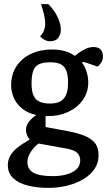

<svg xmlns="http://www.w3.org/2000/svg" viewBox="-20 -745 519 931"><path d="M214 166Q160 166 115.5 155Q71 144 44.5 119.5Q18 95 18 55Q18 31 29 11.5Q40 -8 57 -23Q74 -38 92.5 -49Q111 -60 124 -68Q117 -76 111.5 -88.5Q106 -101 106 -115Q106 -138 122 -157Q138 -176 156 -187Q113 -197 86 -219.5Q59 -242 46.5 -272Q34 -302 34 -332Q34 -385 60 -424Q86 -463 130.5 -484Q175 -505 231 -505Q267 -505 295 -497Q323 -489 343 -474Q347 -478 361.5 -488.5Q376 -499 395 -508Q414 -517 433 -517Q456 -517 467.5 -505.5Q479 -494 479 -472Q479 -453 469.5 -440Q460 -427 454 -422L421 -433Q408 -438 398.5 -441Q389 -444 376 -444Q393 -421 400.5 -395Q408 -369 408 -346Q408 -297 381.5 -260Q355 -223 311 -202.5Q267 -182 214 -182H201V-129L309 -109Q356 -100 389 -87Q422 -74 440 -52Q458 -30 458 8Q458 45 438.5 74Q419 103 385 123.5Q351 144 307 155Q263 166 214 166ZM237 109Q272 109 302 101Q332 93 350.5 76Q369 59 369 33Q369 14 357 -1Q345 -16 306 -24L167 -49Q146 -34 129.5 -9Q113 16 113 41Q113 76 142 92.5Q171 109 237 109ZM221 -243Q251 -243 270 -252Q289 -261 299.5 -283Q310 -305 310 -346Q310 -379 302 -401Q294 -423 275.5 -433Q257 -443 224 -443Q189 -443 169 -433.5Q149 -424 141 -401.5Q133 -379 133 -340Q133 -304 142 -283Q151 -262 170.5 -252.5Q190 -243 221 -243ZM222 -545Q210 -545 197.5 -551Q185 -557 174 -569Q186 -580 192.5 -596Q199 -612 199 -629Q199 -653 193 -677Q187 -701 179 -725H214Q227 -713 241.5 -692.5Q256 -672 265.5 -648Q275 -624 275 -599Q275 -580 263 -562.5Q251 -545 222 -545Z"/></svg>

Font: Faustina Light Medium
Style: Regular
Weight: 500
Version: Version 1.200